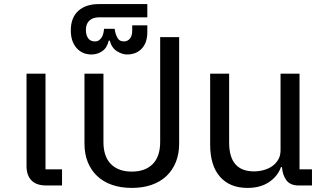

<svg xmlns="http://www.w3.org/2000/svg" viewBox="-20 -909 1583 941"><path d="M207 0Q158 0 134 -25Q110 -50 110 -95V-548H203V-79H284V0Z M626 12Q572 12 529 -3Q486 -18 456 -46.5Q426 -75 410 -115Q394 -155 394 -205V-548H487V-213Q487 -142 523.5 -105Q560 -68 626 -68Q692 -68 728.5 -105Q765 -142 765 -213V-727H858V-205Q858 -155 842 -115Q826 -75 796 -46.5Q766 -18 723 -3Q680 12 626 12Z M428 -642Q383 -642 355 -674Q327 -706 327 -760Q327 -822 363.5 -855.5Q400 -889 465 -889H702V-824H465Q435 -824 418 -808Q401 -792 401 -763Q401 -737 412 -721.5Q423 -706 445 -706Q457 -706 465 -711.5Q473 -717 478.5 -726Q484 -735 486.5 -746Q489 -757 490 -768H542Q544 -747 554 -726.5Q564 -706 587 -706Q605 -706 616.5 -719.5Q628 -733 628 -760V-785H702V-752Q702 -700 675 -671Q648 -642 603 -642Q578 -642 552.5 -658.5Q527 -675 518 -710H513Q505 -675 481.5 -658.5Q458 -642 428 -642Z M1193 12Q1106 12 1058 -43Q1010 -98 1010 -200V-548H1103V-210Q1103 -69 1225 -69Q1249 -69 1272.5 -75.5Q1296 -82 1314 -94.5Q1332 -107 1343.5 -126.5Q1355 -146 1355 -173V-548H1448V-79H1509V0H1444Q1403 0 1384 -25Q1365 -50 1362 -90H1357Q1341 -45 1298.5 -16.5Q1256 12 1193 12Z"/></svg>

Font: IBM Plex Sans Thai Text
Style: Regular
Weight: 450
Designer: Mike Abbink, Paul van der Laan, Pieter van Rosmalen, Ben Mitchell, Mark Frömberg
Foundry: Bold Monday
Version: Version 1.1